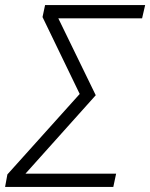

<svg xmlns="http://www.w3.org/2000/svg" viewBox="-31 -734 590 754"><path d="M-11 0 -2 -49 282 -365 136 -667 146 -714H539L527 -662H198L345 -360L69 -52H425L414 0Z"/></svg>

Font: Noto Sans Display Light
Style: Italic
Weight: 300
Italic angle: -12°
Designer: Monotype Design Team
Foundry: Monotype Imaging Inc.
Version: Version 2.003